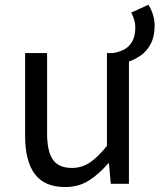

<svg xmlns="http://www.w3.org/2000/svg" viewBox="-20 -764 663 798"><path d="M514 -507.9 448.6 -543.4Q475.1 -547.4 496.1 -558.4Q517.1 -569.4 529.7 -591.9Q542.4 -614.4 542.4 -651.4Q542.4 -666.6 537.6 -682.4Q532.9 -698.3 525.6 -711.6L596.9 -744.4Q608.4 -726.2 615.6 -703.5Q622.7 -680.8 622.7 -657.3Q622.7 -612.6 606.7 -582.1Q590.7 -551.7 565.8 -534.1Q540.8 -516.5 514 -507.9ZM250.7 13.4Q164.6 13.4 124.5 -40.9Q84.3 -95.1 84.3 -199.3V-543.4H175.7V-210.3Q175.7 -134.6 199.9 -100.3Q224.2 -66 278.3 -66Q319.9 -66 353 -88.1Q386 -110.1 424.5 -157.6V-543.4H515.9V0H440.4L432.9 -85.3H430.1Q392.1 -40.9 349.5 -13.7Q306.9 13.4 250.7 13.4Z"/></svg>

Font: Noto Sans HK Thin
Style: Regular
Weight: 100
Designer: Ryoko NISHIZUKA 西塚涼子 (kana, bopomofo & ideographs); Paul D. Hunt (Latin, Greek & Cyrillic); Sandoll Communications 산돌커뮤니
Foundry: Adobe
Version: Version 2.004-H2;hotconv 1.0.118;makeotfexe 2.5.65603